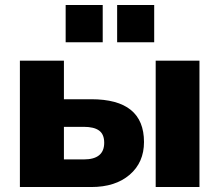

<svg xmlns="http://www.w3.org/2000/svg" viewBox="-20 -752 883 772"><path d="M60 0V-508H237V-353H347Q559 -353 559 -181Q559 -99 501.5 -49.5Q444 0 347 0ZM606 0V-508H782V0ZM237 -111H317Q399 -111 399 -178Q399 -212 378.5 -227Q358 -242 317 -242H237ZM451 -582V-732H600V-582ZM244 -582V-732H393V-582Z"/></svg>

Font: Mulish Black
Style: Regular
Weight: 900
Designer: Vernon Adams
Foundry: Vernon Adams
Version: Version 3.603; ttfautohint (v1.8.3)